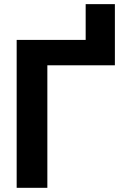

<svg xmlns="http://www.w3.org/2000/svg" viewBox="-20 -898 601 918"><path d="M59.7 -707.2H389.6V-878.2H529.3V-585.8H206.4V0H59.7Z"/></svg>

Font: Pretendard Variable
Style: Regular
Weight: 400
Designer: Base glyphs from Inter by Rasmus Andersson; Hangul glyphs from Noto Sans CJK(Source Han Sans) by Jang Soo-young and Kang
Foundry: Kil Hyung-jin
Version: Version 1.100;FEAKit 1.0